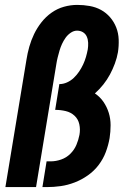

<svg xmlns="http://www.w3.org/2000/svg" viewBox="-20 -763 540 783"><path d="M170 0H153L170 -105H187Q208 -105 229.5 -112.5Q251 -120 267 -136Q283 -152 291.5 -172Q300 -192 304 -213Q308 -235 303.5 -256Q299 -277 284 -291Q269 -305 248 -310Q227 -315 205 -315L222 -420Q238 -420 253.5 -427Q269 -434 281 -445.5Q293 -457 302.5 -471Q312 -485 319 -500Q326 -515 330.5 -530.5Q335 -546 338 -562Q340 -575 339.5 -588.5Q339 -602 334 -613.5Q329 -625 318.5 -631.5Q308 -638 294 -638Q281 -638 268.5 -629.5Q256 -621 247.5 -609Q239 -597 233 -584Q227 -571 223 -557.5Q219 -544 215.5 -530Q212 -516 210 -503L127 0H2L88 -520Q92 -546 99.5 -572.5Q107 -599 119 -624Q131 -649 149 -672Q167 -695 190.5 -711.5Q214 -728 241 -735.5Q268 -743 295 -743Q321 -743 346 -738.5Q371 -734 392 -722.5Q413 -711 429 -692.5Q445 -674 454 -651Q463 -628 464 -602Q465 -576 461 -550Q457 -527 448.5 -504Q440 -481 428.5 -459.5Q417 -438 401.5 -418.5Q386 -399 367 -382Q388 -368 402 -347.5Q416 -327 423.5 -303Q431 -279 431 -252.5Q431 -226 427 -200Q422 -171 411.5 -143Q401 -115 382.5 -90.5Q364 -66 338.5 -48Q313 -30 284.5 -19Q256 -8 227.5 -4Q199 0 170 0Z"/></svg>

Font: Iosevka Term Curly XBd Obl
Style: Regular
Weight: 800
Italic angle: -9°
Designer: Belleve Invis
Foundry: Belleve Invis
Version: Version 32.3.0